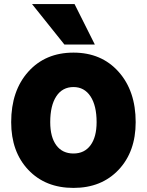

<svg xmlns="http://www.w3.org/2000/svg" viewBox="-20 -920 725 948"><path d="M138.2 -899.9H348.1L448.2 -700.2H297.9ZM35.2 -316.9Q35.2 -471.7 119.6 -565.9Q204.1 -660.2 342.8 -660.2Q481 -660.2 565.4 -565.7Q649.9 -471.2 649.9 -316.9Q649.9 -170.9 565.4 -81.5Q481 7.8 342.8 7.8Q204.1 7.8 119.6 -81.5Q35.2 -170.9 35.2 -316.9ZM457 -316.9Q457 -398.4 426.8 -444.3Q396.5 -490.2 342.8 -490.2Q288.1 -490.2 258.1 -444.6Q228 -398.9 228 -316.9Q228 -243.2 258.1 -202.6Q288.1 -162.1 342.8 -162.1Q397 -162.1 427 -202.9Q457 -243.7 457 -316.9Z"/></svg>

Font: Overused Grotesk Black
Style: Regular
Weight: 900
Version: Version 0.002